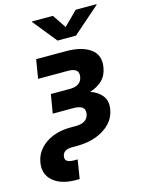

<svg xmlns="http://www.w3.org/2000/svg" viewBox="-163 -848 846 1133"><g transform="rotate(-15 260.5 -281.5)"><path d="M156.2 204.1Q66.9 204.1 17.6 162.1Q-31.7 120.1 -20 50.3Q-12.7 3.4 18.3 -31.2Q49.3 -65.9 97.2 -85Q145 -104 203.1 -104H234.9Q309.1 -104 317.9 -157.2Q326.2 -210 252.4 -210H125L135.3 -270.5L138.7 -293H139.2L144.5 -324.7H259.8Q329.1 -324.7 337.9 -378.9Q346.7 -430.7 276.9 -430.7H94.7L113.8 -545.9H295.9Q391.1 -545.9 444.1 -508.3Q497.1 -470.7 484.9 -396Q476.6 -347.2 446.3 -318.8Q416 -290.5 371.6 -276.9Q418.5 -261.2 443.1 -228.8Q467.8 -196.3 459.5 -147Q451.7 -99.1 418.5 -63.7Q385.3 -28.3 332.3 -8.5Q279.3 11.2 211.4 11.2H184.1Q129.4 11.2 123.5 50.3Q116.7 88.9 174.8 88.9H197.3L178.7 204.1ZM275.4 -767.1 331.1 -684.1 414.6 -767.1H542L541.5 -763.7L376.5 -619.1H264.2L147.5 -763.7L147.9 -767.1Z"/></g></svg>

Font: Inter
Style: Bold Italic
Weight: 700
Italic angle: -9.39999°
Designer: Rasmus Andersson
Foundry: rsms
Version: Version 4.001;git-9221beed3